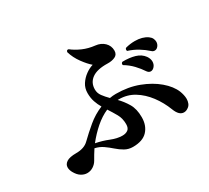

<svg xmlns="http://www.w3.org/2000/svg" viewBox="-139 -977 1279 1175"><g transform="rotate(-30 500.0 -390.0)"><path d="M496 -32Q465 -32 439.5 -46.5Q414 -61 391.5 -81Q369 -101 344 -118.5Q319 -136 287 -143Q277 -127 266.5 -110.5Q256 -94 247 -77Q236 -58 216.5 -45.5Q197 -33 174 -33Q153 -33 132.5 -45.5Q112 -58 96 -87Q86 -106 86 -123Q86 -145 107 -159Q128 -173 176 -173Q233 -173 264 -204Q304 -243 350 -281.5Q396 -320 452 -343Q438 -366 428.5 -394Q419 -422 419 -456Q419 -491 436.5 -518Q454 -545 480 -564Q506 -583 533 -591Q508 -612 479 -651.5Q450 -691 437 -735Q439 -751 453 -747Q482 -724 521 -707Q560 -690 606 -685Q644 -681 668 -657.5Q692 -634 692 -600Q692 -572 669 -561.5Q646 -551 616 -552Q543 -554 506 -527.5Q469 -501 469 -453Q469 -427 485 -405.5Q501 -384 523 -362Q534 -364 544.5 -365Q555 -366 566 -366Q653 -366 724.5 -339Q796 -312 846 -269.5Q896 -227 915 -180Q920 -167 923.5 -152Q927 -137 927 -123Q927 -107 921 -92Q915 -77 900 -68Q887 -59 872 -59Q838 -59 818 -111Q795 -171 758 -220Q721 -269 673 -298.5Q625 -328 566 -328H558Q587 -299 610 -260.5Q633 -222 633 -163Q633 -105 599.5 -68.5Q566 -32 496 -32ZM475 -124Q498 -124 513.5 -135Q529 -146 529 -174Q529 -215 511.5 -246Q494 -277 473 -309Q427 -289 384.5 -252Q342 -215 305 -168Q352 -159 395 -141.5Q438 -124 475 -124ZM798 -392Q779 -421 753 -448.5Q727 -476 692 -497Q691 -499 691 -502Q691 -512 700 -516Q749 -517 787 -506Q825 -495 846 -466Q860 -446 860 -426Q860 -406 848 -392Q836 -378 822 -378Q808 -378 798 -392ZM885 -485Q860 -508 828 -527.5Q796 -547 758 -559Q756 -563 756 -567Q756 -575 762 -579Q795 -588 828 -588Q882 -588 916 -564Q930 -554 935.5 -542Q941 -530 941 -519Q941 -502 930.5 -489Q920 -476 906 -476Q894 -476 885 -485Z"/></g></svg>

Font: Zen Antique
Style: Regular
Weight: 400
Designer: Yoshimichi Ohira
Foundry: Positype
Version: Version 1.001